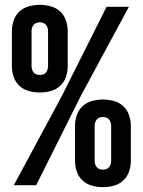

<svg xmlns="http://www.w3.org/2000/svg" viewBox="-20 -763 588 791"><path d="M144 -382Q121 -382 99 -388Q77 -394 60.5 -409Q44 -424 36.5 -446Q29 -468 29 -491V-634Q29 -657 36.5 -679Q44 -701 60.5 -716Q77 -731 99 -737Q121 -743 144 -743Q167 -743 189 -737Q211 -731 227.5 -716Q244 -701 251.5 -679Q259 -657 259 -634V-491Q259 -468 251.5 -446Q244 -424 227.5 -409Q211 -394 189 -388Q167 -382 144 -382ZM37 0 235 -368 419 -735H511L313 -368L129 0ZM144 -454Q151 -454 158 -456.5Q165 -459 169.5 -464.5Q174 -470 176 -477Q178 -484 178 -491V-634Q178 -642 176 -648.5Q174 -655 169.5 -660.5Q165 -666 158 -668.5Q151 -671 144 -671Q137 -671 130 -668.5Q123 -666 118.5 -660.5Q114 -655 112 -648.5Q110 -642 110 -634V-491Q110 -484 112 -477Q114 -470 118.5 -464.5Q123 -459 130 -456.5Q137 -454 144 -454ZM404 8Q381 8 359 2Q337 -4 320.5 -19Q304 -34 296.5 -56Q289 -78 289 -101V-244Q289 -267 296.5 -289Q304 -311 320.5 -326Q337 -341 359 -347Q381 -353 404 -353Q427 -353 449 -347Q471 -341 487.5 -326Q504 -311 511.5 -289Q519 -267 519 -244V-101Q519 -78 511.5 -56Q504 -34 487.5 -19Q471 -4 449 2Q427 8 404 8ZM404 -64Q411 -64 418 -66.5Q425 -69 429.5 -74.5Q434 -80 436 -86.5Q438 -93 438 -101V-244Q438 -251 436 -258Q434 -265 429.5 -270.5Q425 -276 418 -278.5Q411 -281 404 -281Q397 -281 390 -278.5Q383 -276 378.5 -270.5Q374 -265 372 -258Q370 -251 370 -244V-101Q370 -93 372 -86.5Q374 -80 378.5 -74.5Q383 -69 390 -66.5Q397 -64 404 -64Z"/></svg>

Font: Iosevka Semi-Condensed Medium
Style: Regular
Weight: 500
Monospace: yes
Designer: Belleve Invis
Foundry: Belleve Invis
Version: Version 27.3.5